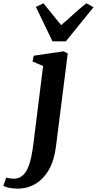

<svg xmlns="http://www.w3.org/2000/svg" viewBox="-142 -858 572 1134"><path d="M188.5 7.5Q178.5 89 146.8 144.2Q115 199.5 67.5 227.8Q20 256 -37 256Q-64 256 -87.5 251.5Q-111 247 -122 238.5L-105 191Q-97.5 193.5 -84.8 195.5Q-72 197.5 -62 197.5Q-32 197.5 -11.8 181.5Q8.5 165.5 21.5 136.5Q34.5 107.5 42.8 67.8Q51 28 56.5 -19L112.5 -468L50 -495L57.5 -529L234 -555L258 -542ZM168 -614 70 -817 114.5 -838.5Q140 -808 166 -775Q192 -742 219 -709.5Q257 -741.5 292.5 -774.5Q328 -807.5 368 -838.5L410.5 -815.5L247 -614Z"/></svg>

Font: Merriweather 48pt
Style: Bold Italic
Weight: 700
Italic angle: -7.8°
Version: Version 2.101